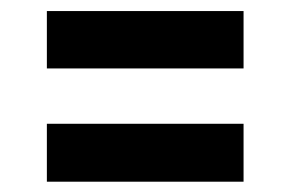

<svg xmlns="http://www.w3.org/2000/svg" viewBox="-20 -499 537 356"><path d="M431.6 -478.5V-372.1H66.9V-478.5ZM431.6 -269.5V-162.1H66.9V-269.5Z"/></svg>

Font: Roboto Condensed SemiBold
Style: Regular
Weight: 600
Designer: Christian Robertson
Foundry: Google
Version: Version 3.008; 2023